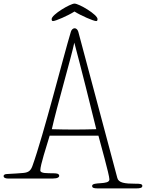

<svg xmlns="http://www.w3.org/2000/svg" viewBox="-70 -992 811 1067"><path d="M464 -875C469 -875 472 -877 472 -886C472 -911 369 -972 344 -972C321 -972 217 -911 217 -886C217 -877 220 -875 225 -875C239 -875 308 -905 344 -928C380 -905 450 -875 464 -875ZM365 -816C361 -830 351 -835 345 -835C335 -835 327 -826 324 -816C283 -681 172 -241 110 -69C101 -45 90 -34 61 -31C51 -30 -2 -26 -30 -25C-43 -25 -50 -20 -50 -14C-50 -4 -39 0 -27 0H225C251 0 259 -8 259 -15C259 -29 238 -29 225 -29C195 -30 154 -27 154 -45C154 -75 187 -174 206 -238H477C486 -202 538 -20 538 5C538 38 442 16 442 41C442 51 449 55 473 55H686C709 55 721 52 721 41C721 29 704 29 685 29C622 29 589 24 582 -3ZM343 -755C382 -609 433 -405 465 -274C424 -273 381 -272 340 -272C299 -272 259 -273 218 -274C245 -396 326 -673 343 -755Z"/></svg>

Font: Life Savers
Style: Regular
Weight: 400
Designer: Pablo Impallari, Rodrigo Fuenzalida, Brenda Gallo
Foundry: Pablo Impallari, Rodrigo Fuenzalida, Brenda Gallo
Version: Version 3.000